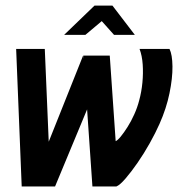

<svg xmlns="http://www.w3.org/2000/svg" viewBox="-20 -671 641 691"><path d="M312.6 0 280.1 -471H375L396.3 -162.9Q403.4 -165.9 414.7 -179.7Q426.1 -193.5 439.2 -214.3Q452.3 -235 463.3 -259.6Q474.4 -284.3 480.9 -309.6Q489.3 -340.2 492.5 -373.6Q495.7 -406.9 493.6 -438.8Q491.4 -470.8 482.2 -495H590Q600.2 -474.5 600.7 -432.1Q601.2 -389.7 590 -335.4Q578.9 -281 554 -225Q539.8 -192.9 519.1 -155.9Q498.4 -118.9 475.1 -85.2Q451.8 -51.6 431.6 -28.3Q411.5 -5 399 0ZM58.1 0 38.1 -495H141.2L162.2 0ZM91.1 0 279.1 -471 304.5 -303.8 178.2 0ZM210.9 -545.6 320.1 -650.8H384.7L465.2 -545.6H390.3L346.2 -595L287.4 -545.6Z"/></svg>

Font: Alumni Sans Thin
Style: Italic
Weight: 100
Italic angle: -8°
Designer: Robert E. Leuschke
Foundry: Robert E. Leuschke
Version: Version 1.016